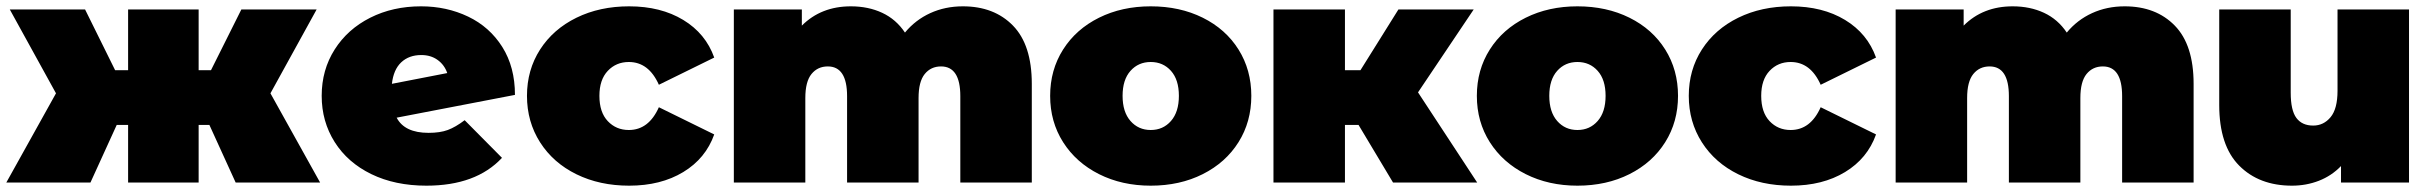

<svg xmlns="http://www.w3.org/2000/svg" viewBox="-21 -577 7689 607"><path d="M641 -182H607V0H384V-182H348L265 0H-1L156 -282L10 -547H248L343 -355H384V-547H607V-355H646L742 -547H980L834 -282L991 0H724Z M1448 -197 1566 -78Q1484 10 1327 10Q1228 10 1153 -26.5Q1078 -63 1037 -128Q996 -193 996 -274Q996 -356 1037 -420.5Q1078 -485 1149.5 -521Q1221 -557 1310 -557Q1391 -557 1459 -524.5Q1527 -492 1567 -428.5Q1607 -365 1607 -277L1233 -205Q1258 -157 1334 -157Q1370 -157 1394.5 -166Q1419 -175 1448 -197ZM1218 -312 1393 -346Q1384 -372 1362.5 -387.5Q1341 -403 1311 -403Q1272 -403 1247.5 -380Q1223 -357 1218 -312Z M1645 -274Q1645 -356 1686.5 -420.5Q1728 -485 1801.5 -521Q1875 -557 1968 -557Q2068 -557 2139 -514Q2210 -471 2237 -395L2062 -309Q2030 -381 1967 -381Q1927 -381 1900.5 -353Q1874 -325 1874 -274Q1874 -222 1900.5 -194Q1927 -166 1967 -166Q2030 -166 2062 -238L2237 -152Q2210 -76 2139 -33Q2068 10 1968 10Q1875 10 1801.5 -26Q1728 -62 1686.5 -127Q1645 -192 1645 -274Z M3241 -312V0H3015V-273Q3015 -367 2954 -367Q2922 -367 2902.5 -343Q2883 -319 2883 -267V0H2657V-273Q2657 -367 2596 -367Q2564 -367 2544.5 -343Q2525 -319 2525 -267V0H2299V-547H2514V-496Q2575 -557 2669 -557Q2724 -557 2768 -536.5Q2812 -516 2840 -474Q2873 -514 2920 -535.5Q2967 -557 3023 -557Q3122 -557 3181.5 -496Q3241 -435 3241 -312Z M3299 -274Q3299 -356 3340 -420.5Q3381 -485 3453.5 -521Q3526 -557 3617 -557Q3709 -557 3781.5 -521Q3854 -485 3894.5 -420.5Q3935 -356 3935 -274Q3935 -192 3894.5 -127.5Q3854 -63 3781.5 -26.5Q3709 10 3617 10Q3526 10 3453.5 -26.5Q3381 -63 3340 -127.5Q3299 -192 3299 -274ZM3706 -274Q3706 -325 3681 -353Q3656 -381 3617 -381Q3578 -381 3553 -353Q3528 -325 3528 -274Q3528 -223 3553 -194.5Q3578 -166 3617 -166Q3656 -166 3681 -194.5Q3706 -223 3706 -274Z M4274 -182H4231V0H4005V-547H4231V-355H4280L4400 -547H4638L4462 -285L4649 0H4383Z M4648 -274Q4648 -356 4689 -420.5Q4730 -485 4802.5 -521Q4875 -557 4966 -557Q5058 -557 5130.5 -521Q5203 -485 5243.5 -420.5Q5284 -356 5284 -274Q5284 -192 5243.5 -127.5Q5203 -63 5130.5 -26.5Q5058 10 4966 10Q4875 10 4802.5 -26.5Q4730 -63 4689 -127.5Q4648 -192 4648 -274ZM5055 -274Q5055 -325 5030 -353Q5005 -381 4966 -381Q4927 -381 4902 -353Q4877 -325 4877 -274Q4877 -223 4902 -194.5Q4927 -166 4966 -166Q5005 -166 5030 -194.5Q5055 -223 5055 -274Z M5318 -274Q5318 -356 5359.5 -420.5Q5401 -485 5474.5 -521Q5548 -557 5641 -557Q5741 -557 5812 -514Q5883 -471 5910 -395L5735 -309Q5703 -381 5640 -381Q5600 -381 5573.5 -353Q5547 -325 5547 -274Q5547 -222 5573.5 -194Q5600 -166 5640 -166Q5703 -166 5735 -238L5910 -152Q5883 -76 5812 -33Q5741 10 5641 10Q5548 10 5474.5 -26Q5401 -62 5359.5 -127Q5318 -192 5318 -274Z M6914 -312V0H6688V-273Q6688 -367 6627 -367Q6595 -367 6575.5 -343Q6556 -319 6556 -267V0H6330V-273Q6330 -367 6269 -367Q6237 -367 6217.5 -343Q6198 -319 6198 -267V0H5972V-547H6187V-496Q6248 -557 6342 -557Q6397 -557 6441 -536.5Q6485 -516 6513 -474Q6546 -514 6593 -535.5Q6640 -557 6696 -557Q6795 -557 6854.5 -496Q6914 -435 6914 -312Z M7595 -547V0H7380V-52Q7350 -21 7310 -5.5Q7270 10 7225 10Q7121 10 7058 -53.5Q6995 -117 6995 -245V-547H7221V-284Q7221 -228 7239 -204Q7257 -180 7292 -180Q7325 -180 7347 -206.5Q7369 -233 7369 -290V-547Z"/></svg>

Font: Montserrat Alternates Black
Style: Regular
Weight: 900
Designer: Julieta Ulanovsky
Foundry: Julieta Ulanovsky
Version: Version 7.200